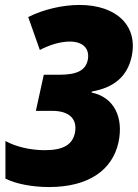

<svg xmlns="http://www.w3.org/2000/svg" viewBox="-20 -746 557 776"><path d="M178 10C336 10 434 -57 459 -171C480 -271 442 -353 350 -372L351 -376C445 -393 495 -440 512 -517C539 -641 452 -726 301 -726C233 -726 155 -708 94 -677L141 -544C183 -566 226 -578 262 -578C316 -578 343 -549 335 -505C327 -463 293 -444 222 -444H157L125 -298H190C262 -298 293 -264 283 -210C273 -160 234 -139 161 -139C103 -139 44 -153 2 -176V-24C44 -3 110 10 178 10Z"/></svg>

Font: Noto Sans Condensed Black
Style: Italic
Weight: 900
Width: 3
Italic angle: -12°
Designer: Monotype Design Team
Foundry: Monotype Imaging Inc.
Version: Version 2.013